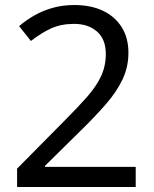

<svg xmlns="http://www.w3.org/2000/svg" viewBox="-20 -744 612 764"><path d="M520 0H48V-73L235 -262Q289 -316 326 -358Q363 -400 382 -440.5Q401 -481 401 -529Q401 -588 366 -618.5Q331 -649 275 -649Q223 -649 183.5 -631Q144 -613 103 -581L56 -640Q84 -664 117.5 -683Q151 -702 190.5 -713Q230 -724 275 -724Q342 -724 390 -701Q438 -678 464.5 -635.5Q491 -593 491 -534Q491 -478 468 -429Q445 -380 404 -332.5Q363 -285 308 -231L159 -84V-80H520Z"/></svg>

Font: lguzrati25
Style: Book
Weight: 400
Designer: Jelle Bosma - Monotype Design Team, Universal Thirst
Foundry: Monotype Imaging Inc.
Version: Version 2.106